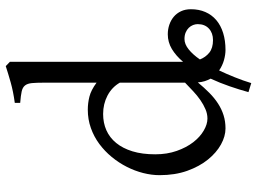

<svg xmlns="http://www.w3.org/2000/svg" viewBox="-134 -663 902 674"><g transform="rotate(-90 317.0 -326.0)"><path d="M517.1 -129.4Q499 -129.4 480.7 -114.7Q462.4 -100.1 445.3 -75.2Q453.1 -55.2 469.2 -42.2Q485.4 -29.3 513.2 -29.3Q538.1 -29.3 553.7 -43.7Q569.3 -58.1 569.3 -83Q569.3 -90.8 566.2 -99.1Q563 -107.4 556.4 -114.3Q549.8 -121.1 540 -125.2Q530.3 -129.4 517.1 -129.4ZM363.8 -356.4Q347.7 -384.3 318.4 -399.7Q289.1 -415 253.9 -415Q222.7 -415 196.8 -403.6Q170.9 -392.1 152.1 -369.1Q133.3 -346.2 122.8 -312Q112.3 -277.8 112.3 -231.9Q112.3 -190.4 124.3 -156.5Q136.2 -122.6 154.8 -98.6Q173.3 -74.7 195.6 -61.8Q217.8 -48.8 237.8 -48.8Q254.4 -48.8 270.5 -55.7Q286.6 -62.5 302.5 -73.5Q318.4 -84.5 333.5 -98.6Q348.6 -112.8 363.8 -127.4ZM437 -134.3Q458 -159.2 481.9 -173.6Q505.9 -188 533.7 -188Q551.3 -188 567.1 -182.6Q583 -177.2 595.2 -167Q607.4 -156.7 614.5 -141.6Q621.6 -126.5 621.6 -106.9Q621.6 -78.6 611.8 -56.2Q602.1 -33.7 583.5 -17.8Q564.9 -2 538.3 6.3Q511.7 14.6 478.5 14.6Q462.4 14.6 443.1 9.3Q423.8 3.9 406.7 -7.8Q394 19 382.6 47.6Q371.1 76.2 362.3 105L330.6 95.2Q339.4 63 351.1 29.1Q362.8 -4.9 377.9 -37.6Q372.6 -47.4 369.1 -58.3Q365.7 -69.3 364.7 -82.5Q346.2 -60.1 327.9 -42Q309.6 -23.9 290.3 -11.5Q271 1 249.5 7.8Q228 14.6 203.1 14.6Q175.8 14.6 147 -1.2Q118.2 -17.1 94 -46.9Q69.8 -76.7 54.4 -119.6Q39.1 -162.6 39.1 -216.8Q39.1 -244.6 46.6 -274.4Q54.2 -304.2 68.4 -332Q82.5 -359.9 103 -384.8Q123.5 -409.7 148.9 -428.5Q174.3 -447.3 204.6 -458Q234.9 -468.8 269 -468.8Q292 -468.8 314.7 -463.1Q337.4 -457.5 363.8 -438V-622.1Q363.8 -648.9 362.3 -664.8Q360.8 -680.7 354 -689.2Q347.2 -697.8 333 -700.9Q318.8 -704.1 293 -706.1V-725.1Q333 -730.5 364.7 -739.5Q396.5 -748.5 421.9 -756.8L437 -742.2Z"/></g></svg>

Font: Noto Serif Devanagari
Style: Bold
Weight: 700
Designer: Monotype Design Team
Foundry: Monotype Imaging Inc.
Version: Version 1.01